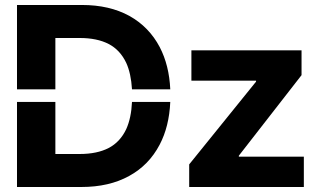

<svg xmlns="http://www.w3.org/2000/svg" viewBox="-20 -747 1273 767"><path d="M47.9 0V-339.8H201.2V-131.8H298.3Q367.7 -131.8 414.1 -155.8Q460 -179.7 484.4 -231.4Q504.4 -275.9 507.3 -339.8H660.2Q655.8 -241.2 617.7 -168.9Q574.7 -86.9 495.6 -43.9Q416 0 305.2 0ZM47.9 -390.1V-727.1H307.6Q417 -727.1 496.6 -683.6Q575.7 -639.6 618.2 -558.6Q655.8 -486.3 660.2 -390.1H507.3Q503.4 -454.1 484.4 -495.6Q460 -547.4 414.1 -571.3Q367.7 -595.2 298.8 -595.2H201.2V-390.1ZM735.8 0V-90.3L1002.9 -420.9V-424.8H744.6V-545.9H1184.6V-446.8L934.1 -125V-121.1H1193.8V0Z"/></svg>

Font: Inter Tight Stencil
Style: Bold
Weight: 700
Designer: Rasmus Andersson
Foundry: rsms
Version: Version 3.004;Glyphs 3.1.2 (3151)